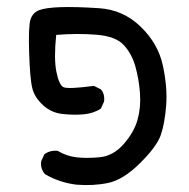

<svg xmlns="http://www.w3.org/2000/svg" viewBox="-20 -392 540 550"><path d="M199 137Q150 131 109 107Q95 91 98 70L107 50Q123 38 145 40Q170 55 198 58.5Q226 62 265 58.5Q304 55 334 21Q364 -13 374 -49Q384 -85 381 -125Q378 -165 368 -201Q358 -237 335 -262.5Q312 -288 256.5 -292.5Q201 -297 141 -292Q134 -224 141.5 -186.5Q149 -149 161.5 -142.5Q174 -136 249 -146L269 -136Q281 -122 278 -101L269 -81Q248 -67 219.5 -64.5Q191 -62 159 -65.5Q127 -69 103.5 -90.5Q80 -112 73 -137.5Q66 -163 63.5 -240Q61 -317 67.5 -336.5Q74 -356 92.5 -363Q111 -370 153 -371.5Q195 -373 264 -368.5Q333 -364 383 -315.5Q433 -267 446.5 -204.5Q460 -142 456 -90Q452 -38 440.5 -5Q429 28 381 75.5Q333 123 290 132Q247 141 199 137Z"/></svg>

Font: NaniFont Regular
Style: Regular
Weight: 400
Designer: Nanigashitei
Version: Version 1.036